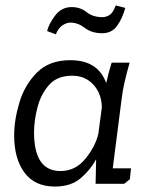

<svg xmlns="http://www.w3.org/2000/svg" viewBox="-20 -675 544 705"><path d="M185 -549 153 -561Q159 -587 182.5 -618Q206 -649 243 -649Q275 -649 298 -630.5Q321 -612 356 -612Q370 -612 382.5 -620Q395 -628 405 -655L440 -646Q429 -606 409.5 -579.5Q390 -553 355 -553Q317 -553 291.5 -572.5Q266 -592 239 -592Q225 -592 210 -582.5Q195 -573 185 -549ZM456 -445Q446 -410 438 -376Q430 -342 426 -307L394 -57H461L457 -17L436 0H331L333 -90Q311 -50 275.5 -20Q240 10 181 10Q108 10 70 -41Q32 -92 32 -178Q32 -235 51.5 -299.5Q71 -364 116 -409Q161 -454 238 -454Q340 -454 370 -370Q374 -389 379 -407.5Q384 -426 390 -445ZM245 -397Q190 -397 160 -363Q130 -329 117.5 -280.5Q105 -232 105 -189Q105 -47 202 -47Q257 -47 293.5 -92Q330 -137 341 -183L354 -281Q353 -331 323 -364Q293 -397 245 -397Z"/></svg>

Font: Zilla Slab Regular
Style: Italic
Weight: 400
Italic angle: -6°
Designer: Typotheque.com
Foundry: Typotheque type foundry
Version: Version 1.1; 2017; ttfautohint (v1.6)